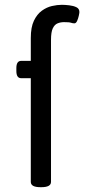

<svg xmlns="http://www.w3.org/2000/svg" viewBox="-20 -776 365 798"><path d="M237 -756Q250 -756 267.5 -754Q285 -752 297.5 -746Q310 -740 310 -726Q310 -722 307.5 -710.5Q305 -699 300.5 -689Q296 -679 289 -679Q282 -679 275 -681.5Q268 -684 246 -684Q232 -684 219.5 -679Q207 -674 199.5 -658.5Q192 -643 192 -610V-20Q192 2 152 2H148Q108 2 108 -20V-451H68Q48 -451 48 -481V-493Q48 -523 68 -523H108V-618Q108 -663 121 -690Q134 -717 154 -731.5Q174 -746 196 -751Q218 -756 237 -756Z"/></svg>

Font: Asap VF Beta
Style: Regular
Weight: 400
Designer: Pablo Cosgaya
Foundry: Pablo Cosgaya
Version: Version 1.007